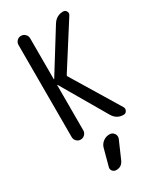

<svg xmlns="http://www.w3.org/2000/svg" viewBox="-244 -815 988 1171"><g transform="rotate(-30 250.0 -230.0)"><path d="M75.2 -41V-689.5Q75.2 -706.1 86.9 -718.3Q98.6 -730.5 115.7 -730.5Q132.8 -730.5 145 -718.3Q157.2 -706.1 157.2 -689.5V-401.4Q157.2 -400.4 158.2 -400.4Q160.2 -400.4 160.2 -401.4L339.8 -690.4Q366.2 -730.5 412.1 -730.5Q427.7 -730.5 435.1 -716.8Q442.4 -703.1 433.6 -690.4L240.2 -386.7Q234.4 -378.9 239.3 -373L440.4 -41Q448.2 -28.3 440.9 -14.2Q433.6 0 418 0Q371.1 0 345.7 -41L160.2 -359.4Q160.2 -360.4 158.2 -360.4Q157.2 -360.4 157.2 -359.4V-41Q157.2 -24.4 145 -12.2Q132.8 0 115.7 0Q98.6 0 86.9 -12.2Q75.2 -24.4 75.2 -41ZM282.2 59.6H283.2Q302.7 59.6 314.5 76.2Q326.2 92.8 318.4 112.3L265.6 233.4Q249 270.5 210 269.5Q195.3 269.5 185.5 257.8Q175.8 246.1 179.7 231.4L210.9 115.2Q216.8 90.8 236.8 75.2Q256.8 59.6 282.2 59.6Z"/></g></svg>

Font: Rounded Mgen+ 2m regular
Style: Regular
Weight: 400
Designer: [Source Han Sans]
Ryoko NISHIZUKA  (kana & ideographs); Paul D. Hunt (Latin, Greek & Cyrillic); Wenlong ZHANG  (bopomofo
Version: Version 1.059.20150602